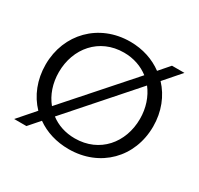

<svg xmlns="http://www.w3.org/2000/svg" viewBox="-125 -665 899 869"><g transform="rotate(30 324.0 -231.0)"><path d="M107 52 156 -4C202 29 260 47 324 47C488 47 605 -72 605 -233C605 -310 578 -378 531 -428L606 -514H541L494 -460C448 -494 390 -514 324 -514C161 -514 43 -393 43 -233C43 -154 71 -85 119 -35L43 52ZM162 -84C130 -123 112 -175 112 -233C112 -357 195 -457 324 -457C375 -457 419 -441 454 -414ZM488 -380C519 -340 536 -289 536 -233C536 -108 453 -9 324 -9C274 -9 231 -24 197 -50Z"/></g></svg>

Font: LINE Seed JP App_OTF Regular
Style: Regular
Weight: 400
Designer: LY Corporation & Fontrix & Fontworks
Version: Version 1.002